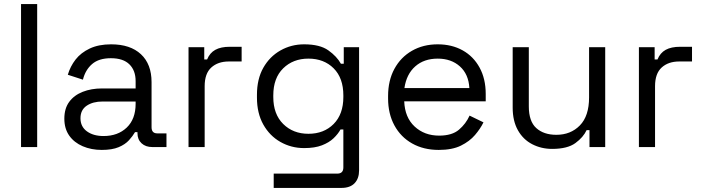

<svg xmlns="http://www.w3.org/2000/svg" viewBox="-20 -720 3442 940"><path d="M83 0V-700H162V0Z M478 14Q427 14 385 -4Q343 -22 319 -56Q295 -90 295 -139Q295 -189 319 -221.5Q343 -254 385 -270.5Q427 -287 479 -287H644V-323Q644 -375 613.5 -405Q583 -435 523 -435Q464 -435 431 -406.5Q398 -378 386 -330L312 -354Q324 -395 350 -428.5Q376 -462 419.5 -482.5Q463 -503 524 -503Q618 -503 670 -454.5Q722 -406 722 -318V-97Q722 -67 750 -67H795V0H726Q693 0 673 -18.5Q653 -37 653 -68V-73H641Q630 -54 611.5 -33.5Q593 -13 561 0.5Q529 14 478 14ZM487 -54Q557 -54 600.5 -95.5Q644 -137 644 -212V-223H482Q435 -223 404.5 -202.5Q374 -182 374 -141Q374 -100 405.5 -77Q437 -54 487 -54Z M903 0V-489H980V-429H994Q1007 -461 1034 -476Q1061 -491 1105 -491H1163V-419H1100Q1047 -419 1014.5 -389.5Q982 -360 982 -298V0Z M1238 -242V-256Q1238 -333 1269 -388Q1300 -443 1353 -473Q1406 -503 1469 -503Q1546 -503 1587.5 -473.5Q1629 -444 1649 -408H1663V-489H1738V114Q1738 154 1716 177Q1694 200 1652 200H1320V130H1631Q1661 130 1661 100V-86H1647Q1635 -64 1613 -43Q1591 -22 1556 -8.5Q1521 5 1469 5Q1406 5 1353 -25Q1300 -55 1269 -110.5Q1238 -166 1238 -242ZM1490 -65Q1566 -65 1613.5 -113Q1661 -161 1661 -245V-253Q1661 -338 1613.5 -385.5Q1566 -433 1490 -433Q1415 -433 1366.5 -385.5Q1318 -338 1318 -253V-245Q1318 -161 1366.5 -113Q1415 -65 1490 -65Z M2128 14Q2054 14 1998 -17.5Q1942 -49 1911 -106Q1880 -163 1880 -238V-250Q1880 -326 1911 -383Q1942 -440 1997 -471.5Q2052 -503 2123 -503Q2192 -503 2245 -473.5Q2298 -444 2328 -389Q2358 -334 2358 -260V-224H1959Q1962 -145 2010 -100.5Q2058 -56 2130 -56Q2193 -56 2227 -85Q2261 -114 2279 -154L2347 -121Q2332 -90 2305.5 -59Q2279 -28 2236.5 -7Q2194 14 2128 14ZM1960 -289H2278Q2274 -357 2231.5 -395Q2189 -433 2123 -433Q2056 -433 2013 -395Q1970 -357 1960 -289Z M2683 9Q2630 9 2585.5 -14Q2541 -37 2515.5 -82.5Q2490 -128 2490 -193V-489H2569V-199Q2569 -126 2605.5 -93Q2642 -60 2704 -60Q2774 -60 2819 -106Q2864 -152 2864 -243V-489H2943V0H2866V-83H2852Q2836 -48 2797 -19.5Q2758 9 2683 9Z M3108 0V-489H3185V-429H3199Q3212 -461 3239 -476Q3266 -491 3310 -491H3368V-419H3305Q3252 -419 3219.5 -389.5Q3187 -360 3187 -298V0Z"/></svg>

Font: Space Grotesk
Style: Regular
Weight: 400
Designer: Florian Karsten
Foundry: Florian Karsten
Version: Version 2.000